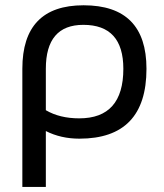

<svg xmlns="http://www.w3.org/2000/svg" viewBox="-20 -533 632 738"><path d="M156.2 -109.4Q209.5 -78.1 284.7 -78.1Q454.1 -78.1 454.1 -268.6Q454.1 -437.5 300.3 -437.5Q156.2 -437.5 156.2 -268.6ZM301.3 -512.7Q543 -512.7 543 -268.6Q543 0 285.2 0Q213.9 0 156.2 -29.3V185.5H65.9V-268.6Q65.9 -512.7 301.3 -512.7Z"/></svg>

Font: Sansation
Style: Regular
Weight: 400
Designer: Bernd Montag
Version: Version 1.301